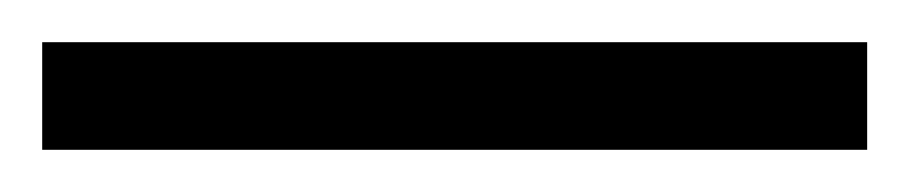

<svg xmlns="http://www.w3.org/2000/svg" viewBox="-24 63 431 91"><path d="M-4 134H387V83H-4Z"/></svg>

Font: Noto Serif Thai Condensed ExtraLight
Style: Regular
Weight: 200
Width: 3
Designer: Monotype Design Team
Foundry: Monotype Imaging Inc.
Version: Version 2.002